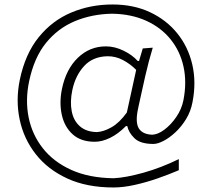

<svg xmlns="http://www.w3.org/2000/svg" viewBox="-20 -704 941 853"><path d="M484.4 128.9Q365.7 128.9 278.8 88.9Q191.9 48.8 138.7 -19.3Q85.4 -87.4 67.4 -172.9Q49.3 -258.3 67.9 -349.1Q91.8 -464.4 151.9 -538.6Q211.9 -612.8 296.9 -648.4Q381.8 -684.1 480 -684.1Q573.2 -684.1 646.2 -649.9Q719.2 -615.7 767.6 -555.9Q815.9 -496.1 834.2 -417.7Q852.5 -339.4 835.4 -251Q827.6 -209 806.6 -174.8Q785.6 -140.6 759 -116Q732.4 -91.3 706.3 -77.9Q680.2 -64.5 661.6 -64.5Q603.5 -64.5 577.4 -89.8Q551.3 -115.2 545.4 -144H539.6Q504.9 -108.9 469.2 -91.6Q433.6 -74.2 400.9 -74.2Q339.4 -74.2 302.7 -107.4Q266.1 -140.6 254.4 -194.6Q242.7 -248.5 255.4 -309.6Q273.4 -396.5 325.9 -447.3Q378.4 -498 450.7 -498Q489.7 -498 529.1 -478.8Q568.4 -459.5 591.8 -433.1H597.7L614.3 -488.8L658.7 -492.2Q640.6 -433.1 625.5 -366.9Q610.4 -300.8 596.2 -234.9L591.8 -213.4Q581.1 -157.7 597.4 -132.6Q613.8 -107.4 655.8 -105.5Q680.7 -106 710 -127.7Q739.3 -149.4 763.2 -184.3Q787.1 -219.2 794.9 -258.8Q810.5 -338.4 795.4 -407.5Q780.3 -476.6 738 -529.1Q695.8 -581.5 629.9 -611.6Q564 -641.6 478.5 -643.1Q388.7 -641.6 313 -610.1Q237.3 -578.6 184.3 -513.2Q131.3 -447.8 109.4 -342.8Q91.8 -259.3 107.2 -182.6Q122.6 -106 170.2 -45.4Q217.8 15.1 296.6 50.8Q375.5 86.4 484.4 87.9Q538.1 85.4 616.7 63.5Q695.3 41.5 774.4 2.9V52.2Q732.4 70.3 681.4 88.1Q630.4 106 579.1 117.4Q527.8 128.9 484.4 128.9ZM410.2 -117.2Q440.4 -118.7 475.6 -138.7Q510.7 -158.7 543.5 -204.1L585 -393.6Q559.6 -419.4 526.6 -437Q493.7 -454.6 457 -454.1Q392.1 -452.6 353.5 -410.4Q314.9 -368.2 301.3 -303.7Q290.5 -252 298.6 -210Q306.6 -168 334.7 -143.1Q362.8 -118.2 410.2 -117.2Z"/></svg>

Font: Pinar DS1 Light
Style: Regular
Weight: 300
Designer: Amin Abedi
Version: Version 3.000